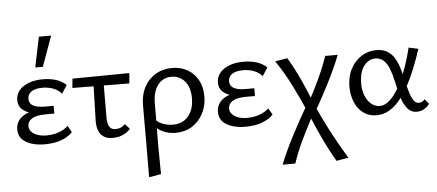

<svg xmlns="http://www.w3.org/2000/svg" viewBox="-60 -853 2918 1283"><g transform="rotate(-5 1399.0 -211.0)"><path d="M214 9Q168 9 128.5 -3Q89 -15 65 -40Q41 -65 41 -105Q41 -162 89.5 -194Q138 -226 227 -226V-199Q179 -199 141 -209Q103 -219 80.5 -241.5Q58 -264 58 -300Q58 -338 81 -366Q104 -394 145 -409.5Q186 -425 239 -425Q289 -425 328.5 -412.5Q368 -400 396 -373L360 -317Q341 -342 307 -355.5Q273 -369 232 -369Q204 -369 181.5 -362Q159 -355 146 -340Q133 -325 133 -302Q133 -272 159.5 -257Q186 -242 238 -242H297V-190H238Q175 -190 146 -171Q117 -152 117 -121Q117 -101 131.5 -84.5Q146 -68 172 -58.5Q198 -49 233 -49Q277 -49 315 -62.5Q353 -76 378 -100L403 -57Q382 -31 334 -11Q286 9 214 9ZM197 -508 239 -711H321L248 -508Z M432 -350 438 -412 820 -416 814 -347ZM568 -115 576 -409H643L642 -127Q642 -111 646 -93.5Q650 -76 661.5 -63.5Q673 -51 697 -51Q714 -51 731 -58Q748 -65 760 -79L791 -45Q773 -23 742.5 -8.5Q712 6 673 6Q638 6 616.5 -6.5Q595 -19 584.5 -38Q574 -57 571 -77.5Q568 -98 568 -115Z M891 289Q891 227 891.5 165.5Q892 104 892 44Q892 -16 892 -75.5Q892 -135 892 -192Q892 -263 920 -315.5Q948 -368 996.5 -396.5Q1045 -425 1106 -425Q1166 -425 1210.5 -399Q1255 -373 1280.5 -326.5Q1306 -280 1306 -217Q1306 -154 1278.5 -102Q1251 -50 1203.5 -20.5Q1156 9 1094 9Q1046 9 1005.5 -10.5Q965 -30 945 -65L965 -91Q985 -69 1017 -58Q1049 -47 1081 -47Q1126 -47 1157.5 -68Q1189 -89 1205.5 -126Q1222 -163 1222 -212Q1222 -286 1187 -326.5Q1152 -367 1097 -367Q1060 -367 1032.5 -348Q1005 -329 989 -293.5Q973 -258 972 -207Q972 -140 971.5 -85.5Q971 -31 970.5 15.5Q970 62 970 104.5Q970 147 971 188.5Q972 230 972 275Z M1560 9Q1514 9 1474.5 -3Q1435 -15 1411 -40Q1387 -65 1387 -105Q1387 -162 1435.5 -194Q1484 -226 1573 -226V-199Q1525 -199 1487 -209Q1449 -219 1426.5 -241.5Q1404 -264 1404 -300Q1404 -338 1427 -366Q1450 -394 1491 -409.5Q1532 -425 1585 -425Q1635 -425 1674.5 -412.5Q1714 -400 1742 -373L1706 -317Q1687 -342 1653 -355.5Q1619 -369 1578 -369Q1550 -369 1527.5 -362Q1505 -355 1492 -340Q1479 -325 1479 -302Q1479 -272 1505.5 -257Q1532 -242 1584 -242H1643V-190H1584Q1521 -190 1492 -171Q1463 -152 1463 -121Q1463 -101 1477.5 -84.5Q1492 -68 1518 -58.5Q1544 -49 1579 -49Q1623 -49 1661 -62.5Q1699 -76 1724 -100L1749 -57Q1728 -31 1680 -11Q1632 9 1560 9Z M2148 289Q2101 208 2061 122.5Q2021 37 1988 -46Q1948 -138 1901.5 -231.5Q1855 -325 1798 -409L1880 -423Q1925 -348 1962.5 -265.5Q2000 -183 2030 -105Q2073 -7 2121.5 86Q2170 179 2229 275ZM1787 283Q1825 188 1875.5 92Q1926 -4 1982 -101L2023 -43Q1978 40 1938.5 121Q1899 202 1872 283ZM2032 -44 1990 -104Q2034 -182 2071 -261.5Q2108 -341 2134 -416H2218Q2182 -326 2134 -231.5Q2086 -137 2032 -44Z M2442 9Q2391 9 2354 -18Q2317 -45 2297 -92Q2277 -139 2277 -196Q2277 -265 2304.5 -316.5Q2332 -368 2377.5 -396.5Q2423 -425 2476 -425Q2518 -425 2546 -409.5Q2574 -394 2592.5 -367Q2611 -340 2623 -305Q2635 -270 2644 -230Q2656 -175 2668 -134.5Q2680 -94 2694.5 -71.5Q2709 -49 2730 -49Q2740 -49 2751 -54Q2762 -59 2770 -70L2797 -37Q2785 -18 2762 -4.5Q2739 9 2711 9Q2681 9 2660 -9.5Q2639 -28 2624.5 -59Q2610 -90 2600.5 -128Q2591 -166 2583 -205Q2573 -253 2558.5 -290Q2544 -327 2521.5 -348.5Q2499 -370 2464 -370Q2436 -370 2411 -351.5Q2386 -333 2371.5 -297.5Q2357 -262 2357 -211Q2357 -166 2371.5 -129.5Q2386 -93 2411.5 -72Q2437 -51 2469 -51Q2496 -51 2522 -70Q2548 -89 2572.5 -123Q2597 -157 2619 -203.5Q2641 -250 2660 -306Q2679 -362 2694 -423L2758 -409Q2736 -341 2711 -279Q2686 -217 2657 -164Q2628 -111 2594.5 -72Q2561 -33 2523 -12Q2485 9 2442 9Z"/></g></svg>

Font: Ysabeau Office Medium
Style: Regular
Weight: 500
Designer: Christian Thalmann (Catharsis Fonts)
Version: Version 2.001;gftools[0.9.30]; featfreeze: tnum,lnum,ss02